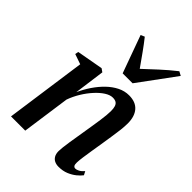

<svg xmlns="http://www.w3.org/2000/svg" viewBox="-236 -910 1025 1025"><g transform="rotate(45 276.0 -397.5)"><path d="M187.5 -338Q204.5 -375.5 227.2 -409Q250 -442.5 277.2 -468.8Q304.5 -495 335 -510.2Q365.5 -525.5 399 -525.5Q449 -525.5 474.5 -496.2Q500 -467 500 -414Q500 -393 496.8 -364.2Q493.5 -335.5 488.2 -302.5Q483 -269.5 478 -237Q473 -207 468 -175.5Q463 -144 459.2 -117.5Q455.5 -91 455 -75Q454.5 -58.5 459.2 -52Q464 -45.5 472 -45.5Q481.5 -45.5 493.5 -51.8Q505.5 -58 519.5 -73.5L530 -53Q520 -39.5 502 -24.8Q484 -10 459 0.5Q434 11 401.5 11Q385 11 371.8 4.8Q358.5 -1.5 350.8 -14.8Q343 -28 343 -49Q343 -59.5 345.2 -78.8Q347.5 -98 351.2 -122.8Q355 -147.5 359.5 -174.2Q364 -201 368 -226.5Q372 -251.5 376 -276.2Q380 -301 383.2 -323.5Q386.5 -346 388.2 -364.8Q390 -383.5 390 -397Q390 -417.5 385.8 -430.5Q381.5 -443.5 372 -449.5Q362.5 -455.5 346 -455.5Q326 -455.5 302.2 -440.5Q278.5 -425.5 254.8 -399.5Q231 -373.5 211 -340.8Q191 -308 178.5 -273L140 0H32.5L97 -458L39.5 -478L43 -497L192.5 -524L211 -511ZM291.5 -584 214.5 -796.5 236.5 -806Q260.5 -776 286.2 -740Q312 -704 339 -665.5Q376 -700 414.2 -735.2Q452.5 -770.5 497.5 -806L520.5 -793.5L366.5 -584Z"/></g></svg>

Font: Merriweather 120pt Medium
Style: Italic
Weight: 500
Italic angle: -7.8°
Version: Version 2.101